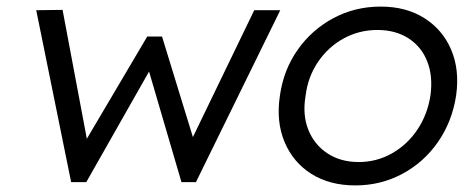

<svg xmlns="http://www.w3.org/2000/svg" viewBox="-20 -553 1408 583"><path d="M196 0 90 -522 170 -523 250 -98 225 -100 427 -442H472L577 -100L547 -98L752 -522H831L575 0H531L422 -372L452 -370L242 0Z M1059 10Q981 10 925.5 -25Q870 -60 844 -122Q818 -184 830 -263Q841 -341 884 -402Q927 -463 992.5 -498Q1058 -533 1136 -533Q1213 -533 1268.5 -498Q1324 -463 1350 -402Q1376 -341 1365 -263Q1353 -184 1310 -122Q1267 -60 1201.5 -25Q1136 10 1059 10ZM1069 -61Q1124 -61 1170.5 -87.5Q1217 -114 1247.5 -159.5Q1278 -205 1287 -263Q1295 -321 1277.5 -366Q1260 -411 1220.5 -436.5Q1181 -462 1126 -462Q1071 -462 1024 -436.5Q977 -411 946 -365.5Q915 -320 908 -263Q898 -205 916 -159.5Q934 -114 974 -87.5Q1014 -61 1069 -61Z"/></svg>

Font: Lexend Light
Style: Italic
Weight: 300
Italic angle: -8.13011°
Designer: Bonnie Shaver-Troup, Thomas Jockin
Foundry: Lexend
Version: Version 1.007